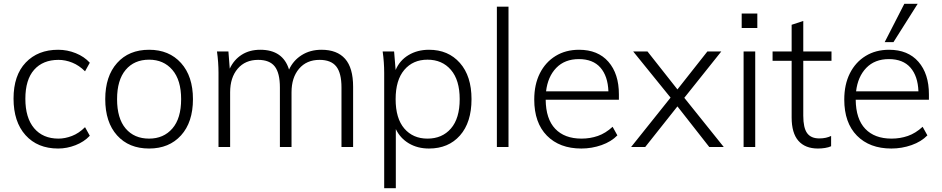

<svg xmlns="http://www.w3.org/2000/svg" viewBox="-20 -771 4940 1007"><path d="M285 8Q177 8 114 -62Q51 -132 51 -254Q51 -376 115 -443Q179 -510 285 -510Q333 -510 377.5 -492Q422 -474 451 -442L426 -397Q395 -428 359 -442.5Q323 -457 287 -457Q205 -457 159 -405Q113 -353 113 -253Q113 -153 159 -98.5Q205 -44 287 -44Q321 -44 357.5 -58Q394 -72 426 -104L451 -59Q421 -27 376 -9.5Q331 8 285 8Z M762 8Q656 8 594 -61Q532 -130 532 -251Q532 -371 594 -440.5Q656 -510 762 -510Q867 -510 929.5 -440.5Q992 -371 992 -251Q992 -130 929.5 -61Q867 8 762 8ZM762 -44Q838 -44 884 -97Q930 -150 930 -251Q930 -351 884 -404.5Q838 -458 762 -458Q684 -458 639 -404.5Q594 -351 594 -251Q594 -150 639 -97Q684 -44 762 -44Z M1126 0V-389Q1126 -416 1124 -444.5Q1122 -473 1118 -501H1178L1185 -411Q1207 -458 1248 -484Q1289 -510 1345 -510Q1464 -510 1496 -406Q1518 -454 1562.5 -482Q1607 -510 1666 -510Q1748 -510 1790 -462.5Q1832 -415 1832 -316V0H1771V-312Q1771 -388 1743.5 -422.5Q1716 -457 1656 -457Q1588 -457 1548.5 -410.5Q1509 -364 1509 -287V0H1448V-312Q1448 -388 1421 -422.5Q1394 -457 1334 -457Q1266 -457 1226.5 -410.5Q1187 -364 1187 -287V0Z M1995 216V-389Q1995 -416 1993 -444.5Q1991 -473 1987 -501H2047L2055 -404Q2076 -454 2122.5 -482Q2169 -510 2230 -510Q2331 -510 2392 -441Q2453 -372 2453 -251Q2453 -129 2392.5 -60.5Q2332 8 2230 8Q2170 8 2124.5 -19Q2079 -46 2056 -94V216ZM2222 -44Q2299 -44 2345 -97Q2391 -150 2391 -251Q2391 -351 2345 -404.5Q2299 -458 2222 -458Q2146 -458 2100.5 -404.5Q2055 -351 2055 -251Q2055 -150 2100.5 -97Q2146 -44 2222 -44Z M2586 0V-736H2647V0Z M3029 8Q2915 8 2848.5 -59.5Q2782 -127 2782 -249Q2782 -328 2811.5 -386.5Q2841 -445 2894 -477.5Q2947 -510 3017 -510Q3116 -510 3171 -447Q3226 -384 3226 -276V-248H2842Q2843 -147 2892 -95.5Q2941 -44 3030 -44Q3075 -44 3115.5 -58Q3156 -72 3193 -106L3218 -61Q3186 -28 3135 -10Q3084 8 3029 8ZM3016 -461Q2942 -461 2897.5 -415Q2853 -369 2844 -292H3171Q3168 -372 3129 -416.5Q3090 -461 3016 -461Z M3290 0 3497 -259 3301 -501H3376L3533 -302L3690 -501H3763L3569 -258L3776 0H3700L3533 -213L3364 0Z M3870 -624V-700H3952V-624ZM3880 0V-501H3941V0Z M4270 8Q4203 8 4167.5 -32.5Q4132 -73 4132 -155V-452H4032V-501H4132V-641L4193 -661V-501H4341V-452H4193V-164Q4193 -101 4213 -73Q4233 -45 4277 -45Q4296 -45 4311.5 -48.5Q4327 -52 4339 -58V-4Q4326 2 4307.5 5Q4289 8 4270 8Z M4655 8Q4541 8 4474.5 -59.5Q4408 -127 4408 -249Q4408 -328 4437.5 -386.5Q4467 -445 4520 -477.5Q4573 -510 4643 -510Q4742 -510 4797 -447Q4852 -384 4852 -276V-248H4468Q4469 -147 4518 -95.5Q4567 -44 4656 -44Q4701 -44 4741.5 -58Q4782 -72 4819 -106L4844 -61Q4812 -28 4761 -10Q4710 8 4655 8ZM4642 -461Q4568 -461 4523.5 -415Q4479 -369 4470 -292H4797Q4794 -372 4755 -416.5Q4716 -461 4642 -461ZM4620 -550 4723 -751H4793L4666 -550Z"/></svg>

Font: Mulish Light
Style: Regular
Weight: 300
Designer: Vernon Adams
Foundry: Vernon Adams
Version: Version 3.603; ttfautohint (v1.8.3)